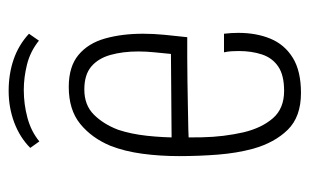

<svg xmlns="http://www.w3.org/2000/svg" viewBox="-156 -549 716 444"><g transform="rotate(-90 202.0 -327.0)"><path d="M209 11Q154 11 124 -19.5Q94 -50 80 -100Q70 -137 66.5 -180.5Q63 -224 63 -271Q63 -315 68.5 -356Q74 -397 87 -430Q105 -473 137.5 -499.5Q170 -526 223 -526Q270 -526 297 -503.5Q324 -481 335 -442Q346 -403 346 -354Q346 -330 343.5 -304.5Q341 -279 338 -252L299 -287Q301 -308 303 -327.5Q305 -347 305 -365Q305 -401 297 -429.5Q289 -458 270 -474Q251 -490 217 -490Q181 -490 159 -468Q137 -446 124 -412Q114 -382 110 -345Q106 -308 106 -270Q106 -244 106.5 -218Q107 -192 110 -168Q113 -144 118 -122Q128 -80 150.5 -54Q173 -28 214 -28Q250 -28 270 -41.5Q290 -55 298 -79Q306 -103 306 -133Q306 -141 305.5 -149.5Q305 -158 303 -167H346Q347 -159 347.5 -150.5Q348 -142 348 -134Q348 -92 334.5 -59.5Q321 -27 290.5 -8Q260 11 209 11ZM82 -247V-288L339 -290L338 -252Q317 -252 290.5 -252Q264 -252 235 -251.5Q206 -251 177.5 -250.5Q149 -250 124.5 -249.5Q100 -249 82 -247ZM97 -594 82 -615Q106 -639 140.5 -652Q175 -665 214 -665Q253 -665 286.5 -653.5Q320 -642 346 -618L330 -595Q305 -615 275 -622.5Q245 -630 216 -630Q183 -630 151.5 -621.5Q120 -613 97 -594Z"/></g></svg>

Font: Truculenta ExtraLight
Style: Regular
Weight: 250
Version: Version 1.002